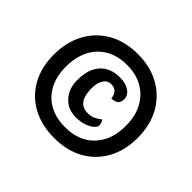

<svg xmlns="http://www.w3.org/2000/svg" viewBox="-142 -811 1000 1000"><g transform="rotate(45 358.0 -311.0)"><path d="M359 -620Q449 -620 518 -582Q587 -544 626.5 -474.5Q666 -405 666 -310Q666 -218 628 -148.5Q590 -79 521 -40.5Q452 -2 359 -2Q266 -2 196.5 -39.5Q127 -77 88.5 -146Q50 -215 50 -309Q50 -399 87 -469Q124 -539 193.5 -579.5Q263 -620 359 -620ZM359 -540Q290 -540 240.5 -511Q191 -482 165 -430.5Q139 -379 139 -309Q139 -239 165.5 -188Q192 -137 241.5 -109.5Q291 -82 359 -82Q426 -82 475 -109.5Q524 -137 551 -188.5Q578 -240 578 -310Q578 -383 550 -434Q522 -485 473 -512.5Q424 -540 359 -540ZM474 -402Q474 -375 455.5 -366Q437 -357 423 -359Q423 -376 411 -393.5Q399 -411 370 -411Q344 -411 328.5 -387.5Q313 -364 313 -325Q313 -294 320 -269.5Q327 -245 344 -231Q361 -217 390 -217Q414 -217 432.5 -225.5Q451 -234 466 -247Q473 -243 476 -231Q479 -219 479 -215Q479 -203 463.5 -189.5Q448 -176 421.5 -167Q395 -158 362 -158Q302 -158 266 -198.5Q230 -239 230 -301Q230 -356 248 -393Q266 -430 299 -449Q332 -468 376 -468Q420 -468 447 -450Q474 -432 474 -402Z"/></g></svg>

Font: Karma Variable Light
Style: Regular
Weight: 300
Designer: Joana Correia
Foundry: Indian Type Foundry
Version: Version 3.000